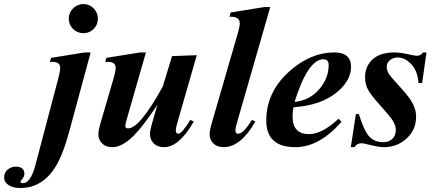

<svg xmlns="http://www.w3.org/2000/svg" viewBox="-179 -712 2144 948"><path d="M304.2 -619.6Q304.2 -589.8 283.4 -569.1Q262.7 -548.3 232.9 -548.3Q202.6 -548.3 181.6 -569.1Q160.6 -589.8 160.6 -619.6Q160.6 -649.4 181.9 -670.7Q203.1 -691.9 232.9 -691.9Q262.7 -691.9 283.4 -670.7Q304.2 -649.4 304.2 -619.6ZM268.6 -453.1 163.6 -65.4Q130.9 55.2 93.3 114.3Q28.3 216.3 -79.1 216.3Q-114.7 216.3 -136.7 201.9Q-158.7 187.5 -158.7 163.6Q-158.7 140.6 -140.6 125Q-123.5 110.8 -101.1 110.8Q-58.6 110.8 -58.6 147Q-58.6 158.7 -68.4 170.9Q-78.1 183.1 -78.1 183.6Q-78.1 192.4 -65.4 192.4Q-27.8 192.4 -3.9 102.1L108.9 -325.2Q118.2 -360.8 118.2 -377Q118.2 -406.7 80.6 -406.7Q73.7 -406.7 67.4 -404.8L73.2 -426.3L239.7 -453.1Z M792.5 -439.5 695.3 -101.1Q689 -79.1 689 -67.9Q689 -51.8 702.1 -51.8Q718.8 -51.8 760.7 -120.1L777.8 -111.8Q705.1 14.6 630.9 14.6Q597.2 14.6 578.1 -5.9Q561.5 -23.9 561.5 -49.8Q561.5 -67.9 573.2 -107.9L598.1 -194.3Q528.3 -89.8 482.9 -43.9Q425.3 14.6 376 14.6Q342.3 14.6 323.2 -5.9Q306.6 -23.9 306.6 -49.8Q306.6 -68.4 318.4 -107.9L381.8 -325.2Q392.1 -359.9 392.1 -376.5Q392.1 -406.7 354 -406.7Q346.7 -406.7 340.3 -404.8L346.2 -426.3L512.7 -453.1H541.5L448.2 -127.9Q439.9 -100.1 439.9 -89.8Q439.9 -78.1 453.1 -78.1Q511.2 -78.1 625 -285.6L670.4 -435.1Z M1155.3 -677.2 989.7 -101.1Q983.4 -79.1 983.4 -67.9Q983.4 -51.8 996.6 -51.8Q1022.9 -51.8 1064.9 -120.1L1082 -111.8Q1009.3 14.6 925.3 14.6Q891.6 14.6 872.6 -5.9Q856 -23.9 856 -49.8Q856 -67.9 867.7 -107.9L995.6 -549.3Q1004.9 -582 1004.9 -596.7Q1004.9 -631.3 954.1 -629.4L960 -650.4L1126.5 -677.2Z M1554.2 -381.8Q1554.2 -315.9 1487.8 -259.3Q1407.7 -191.4 1270.5 -182.6Q1265.6 -164.6 1265.6 -136.7Q1265.6 -49.8 1346.7 -49.8Q1412.1 -49.8 1492.7 -126L1507.3 -110.8Q1397.9 14.6 1279.3 14.6Q1135.7 14.6 1135.7 -117.2Q1135.7 -258.3 1250.5 -360.4Q1354.5 -453.1 1471.7 -453.1Q1554.2 -453.1 1554.2 -381.8ZM1443.8 -390.6Q1443.8 -419.4 1418 -419.4Q1341.8 -419.4 1275.4 -209Q1352.5 -216.3 1400.9 -275.9Q1443.8 -328.6 1443.8 -390.6Z M1926.8 -453.1 1905.3 -302.2H1887.2Q1884.3 -360.4 1850.1 -396.5Q1819.8 -428.2 1784.2 -428.2Q1763.2 -428.2 1747.6 -416Q1730.5 -402.8 1730.5 -382.8Q1730.5 -362.8 1742.2 -345.2Q1752 -331.1 1789.1 -290.5Q1833 -242.7 1849.6 -216.8Q1875.5 -175.8 1875.5 -135.7Q1875.5 -69.8 1827.1 -26.9Q1781.2 14.6 1716.8 14.6Q1693.8 14.6 1653.8 4.9Q1613.8 -4.9 1607.9 -4.9Q1583 -4.9 1571.8 14.6H1553.2L1578.1 -148.9H1592.8Q1616.7 -73.2 1638.2 -44.9Q1665.5 -9.8 1712.9 -9.8Q1741.2 -9.8 1758.3 -26.6Q1775.4 -43.5 1775.4 -69.3Q1775.4 -93.3 1758.8 -118.7Q1745.1 -139.6 1696.8 -193.4Q1651.9 -242.7 1637.2 -271Q1623.5 -297.9 1623.5 -331.1Q1623.5 -376.5 1650.4 -408.2Q1688 -453.1 1768.6 -453.1Q1794.9 -453.1 1833 -444.8Q1871.1 -436.5 1879.4 -436.5Q1898.4 -436.5 1909.2 -453.1Z"/></svg>

Font: Dai Banna SIL Book
Style: BoldOblique
Weight: 700
Italic angle: -11°
Designer: Victor Gaultney
Foundry: SIL International
Version: Version 2.000